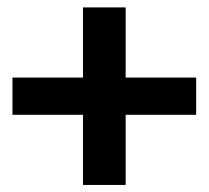

<svg xmlns="http://www.w3.org/2000/svg" viewBox="-20 -524 577 531"><path d="M209.5 -503.5H327.5V-309.5H522.5V-206.5H327.5V-12.5H209.5V-206.5H14.5V-309.5H209.5Z"/></svg>

Font: Karla
Style: Bold
Weight: 700
Designer: Jonathan Pinhorn
Version: Version 2.004; ttfautohint (v1.8.4.7-5d5b);gftools[0.9.33]